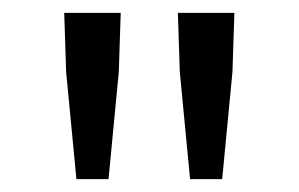

<svg xmlns="http://www.w3.org/2000/svg" viewBox="-20 -710 466 299"><path d="M99 -431 83 -598 80 -690H168L165 -598L149 -431ZM276 -431 260 -598 257 -690H345L342 -598L326 -431Z"/></svg>

Font: Source Sans 3 ExtraLight
Style: Regular
Weight: 400
Version: Version 3.052;hotconv 1.1.0;makeotfexe 2.6.0